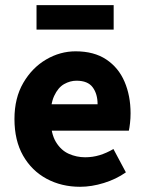

<svg xmlns="http://www.w3.org/2000/svg" viewBox="-20 -705 558 737"><path d="M287.4 12Q216.1 12 158.9 -18.8Q101.8 -49.6 68.6 -107.6Q35.5 -165.7 35.5 -248.2Q35.5 -328.8 69.4 -386.9Q103.2 -444.9 156.9 -476.5Q210.6 -508 270.2 -508Q341.2 -508 388.1 -476.6Q435.1 -445.2 458.1 -391.3Q481.2 -337.4 481.2 -270Q481.2 -250.6 479.1 -232.6Q477.1 -214.5 474.6 -203.3H149.5L148.4 -304.7H354.6Q354.6 -344.3 335.9 -369.7Q317.2 -395.2 273.4 -395.2Q249.3 -395.2 226.1 -382.2Q203 -369.1 188 -337Q173 -305 174.2 -248.2Q175.3 -191.9 194.7 -159.9Q214.2 -127.9 244.1 -114.6Q274 -101.3 307 -101.3Q335.6 -101.3 362.4 -109.4Q389.2 -117.6 415.4 -133L463.2 -43.4Q425.8 -17.1 378.7 -2.6Q331.6 12 287.4 12ZM120.2 -591.5V-685.4H416.3V-591.5Z"/></svg>

Font: Source Sans 3 VF
Style: Regular
Weight: 200
Designer: Paul D. Hunt
Foundry: Adobe
Version: Version 3.046;hotconv 1.0.118;makeotfexe 2.5.65603